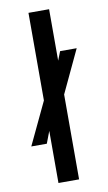

<svg xmlns="http://www.w3.org/2000/svg" viewBox="-90 -845 498 889"><g transform="rotate(-10 159.0 -400.0)"><path d="M110.5 0V-245L89 -188.5H16L110.5 -388V-800H207.5V-558L224 -600H302L207.5 -399V0Z"/></g></svg>

Font: Big Shoulders Stencil Text SemiBold
Style: Regular
Weight: 600
Designer: Patric King
Foundry: XO Type Co
Version: Version 1.000